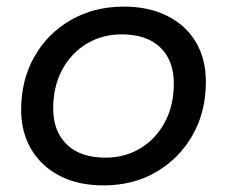

<svg xmlns="http://www.w3.org/2000/svg" viewBox="-20 -555 688 581"><path d="M293 6Q217 6 161.5 -22.5Q106 -51 75 -102.5Q44 -154 44 -223Q44 -313 84 -383.5Q124 -454 194.5 -494.5Q265 -535 355 -535Q430 -535 486 -507Q542 -479 572.5 -428Q603 -377 603 -307Q603 -217 563 -146.5Q523 -76 453.5 -35Q384 6 293 6ZM299 -78Q359 -78 406 -107Q453 -136 479.5 -186.5Q506 -237 506 -302Q506 -372 465 -411.5Q424 -451 348 -451Q289 -451 242 -422.5Q195 -394 168 -343.5Q141 -293 141 -227Q141 -158 182 -118Q223 -78 299 -78Z"/></svg>

Font: MOST Montserrat Medium
Style: Italic
Weight: 500
Italic angle: -11.3°
Designer: Julieta Ulanovsky
Foundry: Julieta Ulanovsky
Version: Version 8.000;March 11, 2024;FontCreator 15.0.0.2926 64-bit